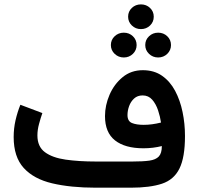

<svg xmlns="http://www.w3.org/2000/svg" viewBox="-20 -872 922 892"><path d="M575.2 -794.4Q575.2 -818.8 592.5 -835.2Q609.9 -851.6 634.8 -851.6Q659.7 -851.6 677 -835.2Q694.3 -818.8 694.3 -794.4Q694.3 -770 677 -753.4Q659.7 -736.8 634.8 -736.8Q609.9 -736.8 592.5 -753.7Q575.2 -770.5 575.2 -794.4ZM654.8 -662.6Q654.8 -687 672.4 -703.6Q689.9 -720.2 714.8 -720.2Q739.7 -720.2 757.1 -703.6Q774.4 -687 774.4 -662.6Q774.4 -638.7 757.1 -621.8Q739.7 -605 714.8 -605Q689.9 -605 672.4 -621.8Q654.8 -638.7 654.8 -662.6ZM495.1 -662.6Q495.1 -687 512.7 -703.6Q530.3 -720.2 555.2 -720.2Q580.1 -720.2 597.4 -703.6Q614.7 -687 614.7 -662.6Q614.7 -638.7 597.4 -621.8Q580.1 -605 555.2 -605Q530.3 -605 512.7 -621.8Q495.1 -638.7 495.1 -662.6ZM731.9 -193.4Q712.4 -188.5 690.9 -185.8Q669.4 -183.1 646.5 -183.1Q561 -183.1 514.4 -219.7Q467.8 -256.3 467.8 -332.5Q467.8 -382.8 489 -431.9Q510.3 -481 549.6 -513.4Q588.9 -545.9 643.6 -545.9Q695.8 -545.9 732.9 -520Q770 -494.1 793.5 -450.2Q816.9 -406.2 828.1 -351.8Q839.4 -297.4 839.4 -240.2Q839.4 -140.6 813.7 -88.9Q788.1 -37.1 732.7 -18.6Q677.2 0 587.4 0H425.3Q308.1 0 222.4 -20.3Q136.7 -40.5 90.1 -91.8Q43.5 -143.1 43.5 -235.4Q43.5 -275.4 52.2 -313.5Q61 -351.6 74.7 -385.3L176.8 -346.7Q168.9 -324.2 161.4 -296.4Q153.8 -268.6 153.8 -242.7Q153.8 -190.9 188.7 -165Q223.6 -139.2 284.9 -130.4Q346.2 -121.6 425.3 -121.6H595.7Q643.6 -121.6 673.6 -125.7Q703.6 -129.9 717.8 -145Q731.9 -160.2 731.9 -193.4ZM647.5 -292Q686 -292 728 -302.7Q724.1 -330.1 714.4 -359.4Q704.6 -388.7 687.3 -408.7Q669.9 -428.7 642.6 -428.7Q618.7 -428.7 603 -414.3Q587.4 -399.9 579.8 -378.9Q572.3 -357.9 572.3 -337.4Q572.3 -309.1 593 -300.5Q613.8 -292 647.5 -292Z"/></svg>

Font: Vazirmatn RD UI FD SemiBold
Style: Regular
Weight: 600
Designer: Saber Rastikerdar
Foundry: Saber Rastikerdar
Version: Version 33.003